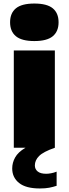

<svg xmlns="http://www.w3.org/2000/svg" viewBox="-20 -835 388 1085"><path d="M58 0V-550H290V0ZM174 -603Q103 -603 70 -630.2Q37 -657.5 37 -709Q37 -761 70 -788Q103 -815 174 -815Q245.5 -815 278.2 -788Q311 -761 311 -709Q311 -657.5 278.2 -630.2Q245.5 -603 174 -603ZM205 230Q126.5 230 87.8 199Q49 168 49 117Q49 84.5 65.5 54.8Q82 25 122.2 1Q162.5 -23 234 -39L290 0Q225 22.5 201 46.5Q177 70.5 177 100Q177 121 193 134Q209 147 241 147Q253 147 268.2 144.2Q283.5 141.5 300 135V215Q280 221.5 258.2 225.8Q236.5 230 205 230Z"/></svg>

Font: Encode Sans Exp Black
Style: Regular
Weight: 900
Width: 7
Designer: Multiple Designers
Foundry: Impallari Type
Version: Version 3.002; ttfautohint (v1.8.3) -l 8 -r 50 -G 200 -x 14 